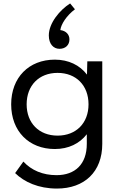

<svg xmlns="http://www.w3.org/2000/svg" viewBox="-20 -857 690 1117"><path d="M311 240C471 240 575 143 575 -20V-500H488L486 -423C444 -478 379 -510 299 -510C148 -510 45 -406 45 -250C45 -94 148 10 299 10C379 10 443 -22 485 -76V-20C485 98 417 162 309 162C229 162 163 134 116 83L68 150C121 202 204 240 311 240ZM315 -68C207 -68 135 -141 135 -250C135 -360 207 -433 315 -433C423 -433 495 -360 495 -250C495 -141 423 -68 315 -68ZM326 -573C361 -573 384 -595 384 -628C384 -656 364 -678 331 -682C335 -716 367 -766 416 -803L388 -837C329 -800 264 -723 264 -651C264 -601 291 -573 326 -573Z"/></svg>

Font: Gully
Style: Regular
Weight: 400
Designer: jaikishan Patel
Foundry: MagicType
Version: Version 1.000;Glyphs 3.2 (3242)